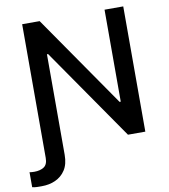

<svg xmlns="http://www.w3.org/2000/svg" viewBox="-115 -810 968 1098"><g transform="rotate(-10 369.0 -261.0)"><path d="M-17 113.6Q-5.3 115.8 11 115.8Q44.4 115.8 66.1 101.9Q88.4 87.7 88.4 49V-727.3H190L560 -193.2H566.8V-727.3H675.4V0H574.6L204.9 -533.4H198.2V50.1Q198.2 104.8 175.8 138.8Q164.8 155.9 149.9 168.3Q134.9 180.8 117.4 188.7Q99.8 196.7 79.9 200.6Q60 204.5 38.7 204.5Q32.3 204.5 24.7 204.5Q17 204.5 9.6 204.2Q2.1 203.8 -4.8 202.9Q-11.7 202.1 -17 200.6Z"/></g></svg>

Font: Inter P Medium
Style: Regular
Weight: 500
Designer: Rasmus Andersson
Foundry: rsms
Version: Version 3.018;git-588b23468